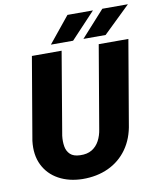

<svg xmlns="http://www.w3.org/2000/svg" viewBox="-97 -978 891 1065"><g transform="rotate(-10 348.5 -445.5)"><path d="M499 -710.9H666L586.9 -247.1Q575.2 -165.5 533.9 -107.4Q492.7 -49.3 427.7 -19Q362.8 11.2 280.8 10.3Q204.6 8.8 147.7 -22.5Q90.8 -53.7 62.5 -110.8Q34.2 -168 43.5 -246.6L122.6 -710.9H290L211.4 -246.1Q207.5 -213.9 212.2 -186Q216.8 -158.2 235.4 -140.6Q253.9 -123 291 -122.1Q330.6 -120.6 357.2 -136.7Q383.8 -152.8 399.2 -181.6Q414.6 -210.4 419.9 -246.6ZM420.4 -754.4 552.7 -900.9H696.8L545.4 -754.4ZM237.3 -754.4 356.4 -900.9H500L362.3 -754.4Z"/></g></svg>

Font: Roboto Black
Style: Italic
Weight: 900
Italic angle: -12°
Designer: Christian Robertson
Foundry: Google
Version: Version 3.0; 2020